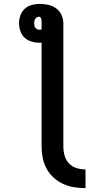

<svg xmlns="http://www.w3.org/2000/svg" viewBox="-20 -755 540 988"><path d="M420 213Q391 213 361.5 208.5Q332 204 305 191.5Q278 179 256 159Q234 139 220 113.5Q206 88 200 58.5Q194 29 194 0V-536Q192 -535 189 -535Q186 -535 183 -535Q163 -535 142.5 -541Q122 -547 107 -560.5Q92 -574 85 -594.5Q78 -615 78 -635Q78 -656 85 -676Q92 -696 107.5 -710Q123 -724 143.5 -729.5Q164 -735 185 -735Q207 -735 229 -730Q251 -725 269 -712Q287 -699 296.5 -678Q306 -657 306 -635V0Q306 23 312.5 46Q319 69 335 86Q351 103 374 110Q397 117 420 117ZM183 -602Q186 -602 189 -602.5Q192 -603 194 -604V-635Q194 -640 194 -645Q194 -650 193 -655Q192 -660 189 -664.5Q186 -669 181 -669Q175 -669 170 -666Q165 -663 161.5 -658Q158 -653 157 -647Q156 -641 156 -635Q156 -629 157 -623Q158 -617 162 -612Q166 -607 171.5 -604.5Q177 -602 183 -602Z"/></svg>

Font: Zed Mono
Style: Bold
Weight: 700
Monospace: yes
Designer: Belleve Invis
Foundry: Belleve Invis
Version: Version 1.0.0; ttfautohint (v1.8.4)